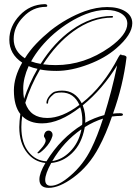

<svg xmlns="http://www.w3.org/2000/svg" viewBox="-20 -582 658 926"><path d="M215 324Q170 324 170 283Q170 253 199 204Q145 198 111 155Q73 108 73 31Q73 17 74.5 1Q76 -15 78 -32Q47 -72 47 -146Q47 -210 87 -280Q25 -321 25 -390Q25 -455 75 -508Q124 -560 195 -562Q208 -562 208 -554Q208 -549 201 -549Q138 -549 92 -500Q46 -453 46 -394Q46 -335 100 -301Q123 -338 154.5 -371Q186 -404 224 -435Q302 -496 389 -528Q446 -548 497 -548Q551 -548 584.5 -527Q618 -506 618 -470Q618 -415 540 -348Q487 -302 408 -272Q324 -240 253 -240Q207 -240 173 -247Q126 -166 102 -86Q126 -13 208 -13Q279 -13 363 -76Q336 -136 276 -136Q262 -136 249 -133Q242 -132 227 -117Q212 -102 212 -88Q212 -82 208 -82Q204 -81 204 -87Q204 -103 221 -123Q236 -139 248 -141Q263 -145 279 -145Q343 -145 374 -84Q479 -166 551 -306Q562 -326 567 -316H571Q579 -316 585 -312.5Q591 -309 590 -304Q582 -238 566 -171Q550 -104 525 -34Q541 -36 558 -36Q573 -36 573 -30Q573 -23 561 -23Q541 -23 520 -20Q491 65 457 128Q409 219 334 274Q266 324 215 324ZM249 -268Q387 -268 509 -354Q594 -415 594 -468Q594 -498 566 -516Q538 -534 492 -534Q446 -534 394 -514Q315 -483 241 -420Q171 -359 130 -286Q151 -278 176 -274Q240 -376 325 -437Q420 -505 521 -505Q525 -505 525 -501Q525 -497 521 -497Q425 -497 334 -431Q252 -372 188 -272Q216 -268 249 -268ZM391 10Q434 -14 483 -27Q501 -85 516.5 -144.5Q532 -204 545 -267Q474 -151 379 -74Q394 -36 391 10ZM96 -105Q120 -179 161 -250Q150 -252 139 -255.5Q128 -259 118 -263Q92 -205 92 -155Q92 -127 96 -105ZM204 196Q239 139 282 95.5Q325 52 376 20Q377 15 377 9.5Q377 4 377 -1Q377 -36 367 -65Q267 13 183 13Q122 13 87 -22Q83 6 83 31Q83 109 119 152Q152 193 204 196ZM225 314Q264 314 320 265Q382 212 420 135Q449 77 477 -10Q432 4 389 31L388 36Q381 73 366 103.5Q351 134 327 157Q283 199 227 204Q198 257 198 285Q198 314 225 314ZM232 195Q279 188 317 150Q359 108 372 46V42Q287 101 232 195ZM162 157Q160 156 160 155Q160 155 179 134Q197 114 200 99V96Q200 88 195.5 82.5Q191 77 192 71Q197 48 215 48Q223 48 229 55Q235 62 233 74Q224 106 195 135Q169 161 162 157Z"/></svg>

Font: Lovers Quarrel
Style: Regular
Weight: 400
Designer: Robert E. Leuschke
Foundry: Robert E. Leuschke
Version: Version 1.010; ttfautohint (v1.8.3)